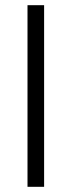

<svg xmlns="http://www.w3.org/2000/svg" viewBox="-20 -720 276 740"><path d="M86 0H150V-700H86Z"/></svg>

Font: Meta Space Light
Style: Regular
Weight: 300
Designer: Meta Pool / Florian Karsten
Foundry: Meta Pool / Florian Karsten
Version: Version 2.000;Glyphs 3.1.1 (3137)